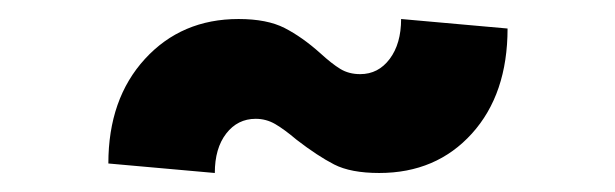

<svg xmlns="http://www.w3.org/2000/svg" viewBox="-20 -390 647 202"><path d="M231 -370Q261 -370 279.5 -360.5Q298 -351 317 -334Q329 -323 338 -317.5Q347 -312 359 -312Q378 -312 390 -328Q402 -344 402 -370L514 -360Q514 -291 476.5 -249.5Q439 -208 379 -208Q349 -208 331.5 -217Q314 -226 292 -243Q279 -254 269.5 -259.5Q260 -265 249 -265Q230 -265 218 -249.5Q206 -234 206 -208L94 -218Q94 -286 132.5 -328Q171 -370 231 -370Z"/></svg>

Font: Uncut Sans Variable
Style: Regular
Weight: 400
Designer: Kasper Nordkvist
Foundry: UNCUT.wtf
Version: Version 1.304;Glyphs 3.2 (3246)